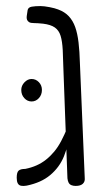

<svg xmlns="http://www.w3.org/2000/svg" viewBox="-20 -603 349 632"><path d="M229 9Q221 9 215 6.5Q209 4 206 -1.5Q203 -7 202 -16L189 -368Q188 -409 186.5 -438Q185 -467 179.5 -485Q174 -503 160.5 -512.5Q147 -522 122 -525Q103 -527 92 -527Q81 -527 76 -530Q71 -533 69 -538Q67 -543 68 -550L71 -570Q73 -579 84.5 -581Q96 -583 113 -583Q125 -583 143 -579.5Q161 -576 171 -572Q193 -564 206.5 -549.5Q220 -535 227.5 -514Q235 -493 238.5 -463.5Q242 -434 243 -396L259 -16Q260 -5 252.5 2Q245 9 229 9ZM68 8Q57 10 49.5 8.5Q42 7 38.5 0.5Q35 -6 35 -18Q35 -36 41.5 -41.5Q48 -47 63 -47Q83 -51 100 -58.5Q117 -66 131.5 -77.5Q146 -89 158.5 -104Q171 -119 181.5 -139Q192 -159 202 -183L203 -128Q198 -107 190.5 -88.5Q183 -70 171.5 -54.5Q160 -39 145 -26.5Q130 -14 111 -5.5Q92 3 68 8ZM84 -269Q70 -269 60 -280Q50 -291 50 -307Q50 -321 60.5 -332Q71 -343 84 -343Q98 -343 108 -332.5Q118 -322 118 -307Q118 -291 108 -280Q98 -269 84 -269Z"/></svg>

Font: Fredoka Condensed Light
Style: Regular
Weight: 300
Width: 3
Designer: Ben Nathan
Foundry: Milena B. Brandão, Ben Nathan
Version: Version 2.001